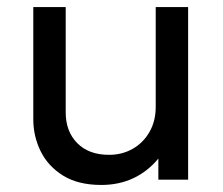

<svg xmlns="http://www.w3.org/2000/svg" viewBox="-20 -510 634 545"><path d="M267.5 15Q202 15 159.2 -11.5Q116.5 -38 95.5 -80.5Q74.5 -123 74.5 -171.5V-490H166.5V-191Q166.5 -137 199.2 -103.8Q232 -70.5 289.5 -70.5Q326.5 -70.5 356.5 -87.5Q386.5 -104.5 404.2 -135.2Q422 -166 422 -206.5V-490H514V0H429.5V-60Q399 -23 358.2 -4Q317.5 15 267.5 15Z"/></svg>

Font: Geologica Roman Light
Style: Regular
Weight: 300
Designer: Sindre Bremnes, Frode Helland
Foundry: Monokrom Skriftforlag AS
Version: Version 1.010;gftools[0.9.28]